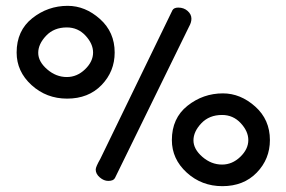

<svg xmlns="http://www.w3.org/2000/svg" viewBox="-20 -619 980 658"><path d="M37 -439Q37 -514 90.5 -556.5Q144 -599 212 -599Q272 -599 322.5 -554Q373 -509 373 -439Q373 -374 328 -327.5Q283 -281 210 -281Q139 -281 88 -327.5Q37 -374 37 -439ZM209 -355Q244 -355 271.5 -381.5Q299 -408 299 -439Q299 -469 273 -497Q247 -525 209 -525Q165 -525 138 -496.5Q111 -468 111 -438Q111 -408 141.5 -381.5Q172 -355 209 -355ZM308 -38Q308 -47 324 -75L571 -584Q576 -593 591 -593Q610 -593 623 -581.5Q636 -570 636 -555Q636 -542 628 -528L374 -9Q369 1 351 1Q336 1 322 -11Q308 -23 308 -38ZM569 -139Q569 -214 622.5 -256.5Q676 -299 744 -299Q804 -299 854.5 -254Q905 -209 905 -139Q905 -74 860 -27.5Q815 19 742 19Q671 19 620 -27.5Q569 -74 569 -139ZM741 -55Q776 -55 803.5 -81.5Q831 -108 831 -139Q831 -169 805 -197Q779 -225 741 -225Q697 -225 670 -196.5Q643 -168 643 -138Q643 -108 673.5 -81.5Q704 -55 741 -55Z"/></svg>

Font: Happy Monkey
Style: Regular
Weight: 400
Version: Version 1.001